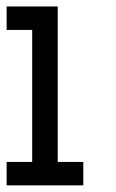

<svg xmlns="http://www.w3.org/2000/svg" viewBox="-20 -558 348 578"><path d="M0 -70.5H76.9V-467.9H0V-538.5H153.8V-70.5H230.8V0H0Z"/></svg>

Font: Slabo 13px
Style: Regular
Weight: 400
Designer: John Hudson
Foundry: Tiro Typeworks Ltd.
Version: Version 1.02 Build 005a